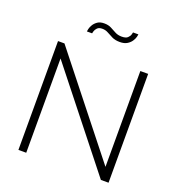

<svg xmlns="http://www.w3.org/2000/svg" viewBox="-159 -1047 1091 1177"><g transform="rotate(20 386.5 -458.5)"><path d="M144 -615V0H93V-710H135L630 -85V-710H681V0H631ZM450 -834Q420 -834 399.5 -844Q379 -854 361.5 -864Q344 -874 323 -874Q301 -874 290.5 -863Q280 -852 276.5 -840Q273 -828 273 -826H239Q239 -830 242 -843Q245 -856 254 -871Q263 -886 279.5 -897.5Q296 -909 323 -909Q350 -909 369 -899Q388 -889 406.5 -879Q425 -869 450 -869Q477 -869 488.5 -880Q500 -891 503.5 -903Q507 -915 507 -917H542Q542 -913 538.5 -899.5Q535 -886 525 -871Q515 -856 497 -845Q479 -834 450 -834Z"/></g></svg>

Font: Raleway Thin Light
Style: Regular
Weight: 300
Version: Version 4.026